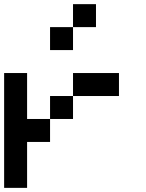

<svg xmlns="http://www.w3.org/2000/svg" viewBox="-20 -909 707 929"><path d="M333.3 -333.3H222.2V-444.4H333.3ZM555.6 -444.4H333.3V-555.6H555.6ZM111.1 -222.2V0H0V-555.6H111.1V-333.3H222.2V-222.2ZM444.4 -777.8H333.3V-888.9H444.4ZM333.3 -666.7H222.2V-777.8H333.3Z"/></svg>

Font: Pixeloid Mono
Style: Regular
Weight: 400
Monospace: yes
Designer: GGBotNet
Foundry: GGBotNet
Version: 0.5